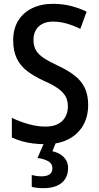

<svg xmlns="http://www.w3.org/2000/svg" viewBox="-20 -744 520 1004"><path d="M441 -196Q441 -133 414 -87Q387 -41 337 -15.5Q287 10 217 10Q183 10 151.5 6Q120 2 93 -6Q66 -14 42 -25V-128Q80 -109 127 -95.5Q174 -82 218 -82Q257 -82 283 -95.5Q309 -109 322 -133Q335 -157 335 -187Q335 -219 322 -241.5Q309 -264 280.5 -283.5Q252 -303 204 -324Q157 -346 122 -372.5Q87 -399 68 -438Q49 -477 49 -534Q49 -593 75 -635.5Q101 -678 148 -701Q195 -724 257 -724Q308 -724 352 -712.5Q396 -701 433 -683L400 -593Q364 -611 328 -621Q292 -631 257 -631Q224 -631 201.5 -619Q179 -607 167 -586Q155 -565 155 -537Q155 -504 167.5 -482Q180 -460 207.5 -441.5Q235 -423 282 -401Q334 -377 369.5 -349.5Q405 -322 423 -285Q441 -248 441 -196ZM336 134Q336 168 321 191.5Q306 215 277.5 227.5Q249 240 206 240Q187 240 172 238Q157 236 146 233V171Q157 174 171 176Q185 178 197 178Q224 178 239 168Q254 158 254 136Q254 112 233 99.5Q212 87 176 82L212 0H273L254 47Q278 52 296 63.5Q314 75 325 92.5Q336 110 336 134Z"/></svg>

Font: Noto Sans Display SemiCondensed Medium
Style: Regular
Weight: 500
Width: 4
Designer: Monotype Design Team
Foundry: Monotype Imaging Inc.
Version: Version 2.003